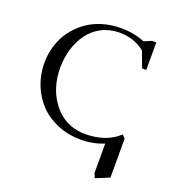

<svg xmlns="http://www.w3.org/2000/svg" viewBox="-158 -838 1071 1163"><g transform="rotate(20 377.0 -256.5)"><path d="M58.1 -354Q58.1 -412.6 74.7 -466.6Q91.3 -520.5 123.3 -564.7Q155.3 -608.9 199.5 -641.8Q243.7 -674.8 301.5 -692.9Q359.4 -710.9 424.8 -710.9Q507.3 -710.9 577.1 -682.1L625 -702.1H652.8V-524.9H626L587.9 -627Q520 -682.1 424.8 -682.1Q361.3 -682.1 309.8 -655.3Q258.3 -628.4 225.6 -583.3Q192.9 -538.1 175.5 -480.5Q158.2 -422.9 158.2 -358.9Q158.2 -307.1 170.2 -259Q182.1 -210.9 206.1 -169.9Q230 -128.9 262.9 -98.4Q295.9 -67.9 340.1 -50.5Q384.3 -33.2 435.1 -33.2Q571.8 -33.2 652.8 -108.9L671.9 -88.9V162.1L584 198.2L571.8 169.9V-21Q503.4 7.8 424.8 7.8Q342.3 7.8 272.7 -21.2Q203.1 -50.3 156.5 -99.6Q109.9 -148.9 84 -214.8Q58.1 -280.8 58.1 -354Z"/></g></svg>

Font: Dihjauti S
Style: Bold
Weight: 700
Designer: T. Christopher White
Version: Version 3.0.0